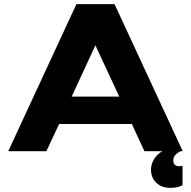

<svg xmlns="http://www.w3.org/2000/svg" viewBox="-20 -734 927 932"><path d="M536 -714 867 0H681L620 -132H267L205 0H20L351 -714ZM559 -265 443 -514 328 -265ZM713 89Q713 63 728 38.5Q743 14 768 0H857Q841 7 831 18.5Q821 30 821 43Q821 73 850 73Q854 73 866 71V165Q856 171 840 174.5Q824 178 807 178Q765 178 739 153.5Q713 129 713 89Z"/></svg>

Font: Non Bureau Extended
Style: Bold
Weight: 700
Width: 7
Designer: Jona Saucedo
Foundry: Non Foundry
Version: Version 1.000; ttfautohint (v1.8.4)